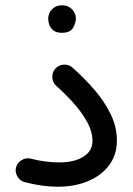

<svg xmlns="http://www.w3.org/2000/svg" viewBox="-20 -668 506 729"><path d="M40.5 -31.2Q44.9 -49.3 61.3 -59.6Q77.6 -69.8 95.7 -65.9Q123 -58.6 151.9 -54.9Q180.7 -51.3 204.1 -51.3Q262.2 -51.3 296.6 -73Q331.1 -94.7 331.1 -132.3Q331.1 -168.5 310.8 -205.1Q290.5 -241.7 259.3 -276.6Q228 -311.5 193.8 -341.8Q179.7 -354.5 178.7 -373.8Q177.7 -393.1 189.9 -407.2Q202.6 -421.4 221.9 -422.6Q241.2 -423.8 255.4 -411.1Q302.2 -369.6 340.3 -325Q378.4 -280.3 401.1 -232.7Q423.8 -185.1 423.8 -133.8Q423.8 -80.6 394.8 -41.3Q365.7 -2 314.9 19.5Q264.2 41 198.2 41Q142.1 41 75.2 23.9Q57.1 20 46.9 3.4Q36.6 -13.2 40.5 -31.2ZM163.1 -597.7Q163.1 -617.2 177.5 -632.6Q191.9 -647.9 214.8 -647.9Q231 -647.9 242.2 -641.4Q253.4 -634.8 259.8 -624.5Q268.1 -612.3 268.1 -597.2Q268.1 -581.1 257.3 -562.3Q246.6 -543.5 214.8 -543.5Q193.8 -543.5 182.6 -552.7Q171.4 -562 167 -574.2Q163.1 -584.5 163.1 -597.7Z"/></svg>

Font: Mikhak-FD Medium
Style: Regular
Weight: 500
Designer: Amin Abedi
Version: Version 3.2